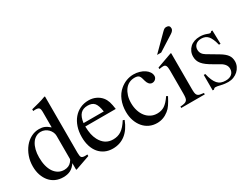

<svg xmlns="http://www.w3.org/2000/svg" viewBox="-67 -1311 2426 1869"><g transform="rotate(-30 1146.0 -376.0)"><path d="M378.9 7.8V-64.5Q350.6 -23.4 316.9 -6.3Q283.2 10.7 236.3 10.7Q189.5 10.7 151.4 -6.3Q113.3 -23.4 86.4 -55.2Q59.6 -86.9 44.4 -130.9Q29.3 -174.8 29.3 -228.5Q29.3 -288.1 47.9 -339.8Q66.4 -391.6 97.7 -430.7Q128.9 -469.7 171.4 -492.2Q213.9 -514.6 261.7 -514.6Q295.9 -514.6 321.3 -504.4Q346.7 -494.1 378.9 -466.8V-638.7Q378.9 -672.9 368.7 -684.6Q358.4 -696.3 327.1 -696.3Q320.3 -696.3 314.9 -695.8Q309.6 -695.3 302.7 -694.3V-713.9Q329.1 -720.7 350.6 -726.1Q372.1 -731.4 391.1 -736.8Q410.2 -742.2 428.2 -748Q446.3 -753.9 466.8 -761.7L472.7 -758.8V-127Q472.7 -87.9 481.9 -75.7Q491.2 -63.5 521.5 -63.5Q526.4 -63.5 533.7 -64Q541 -64.5 547.9 -64.5V-46.9L383.8 10.7ZM378.9 -372.1Q378.9 -393.6 369.6 -413.6Q360.4 -433.6 344.7 -449.2Q329.1 -464.8 308.1 -474.1Q287.1 -483.4 264.6 -483.4Q233.4 -483.4 207.5 -468.3Q181.6 -453.1 163.6 -425.3Q145.5 -397.5 135.7 -358.9Q126 -320.3 126 -273.4Q126 -221.7 136.7 -179.7Q147.5 -137.7 167.5 -108.4Q187.5 -79.1 215.8 -63Q244.1 -46.9 279.3 -46.9Q332 -46.9 361.3 -82Q378.9 -101.6 378.9 -113.3Z M1030.3 -174.8Q995.1 -83 935.1 -36.1Q875 10.7 793.9 10.7Q746.1 10.7 707.5 -6.8Q668.9 -24.4 641.6 -56.6Q614.3 -88.9 599.6 -134.8Q585 -180.7 585 -238.3Q585 -299.8 602.1 -350.6Q619.1 -401.4 649.9 -438Q680.7 -474.6 723.6 -495.1Q766.6 -515.6 818.4 -515.6Q862.3 -515.6 898.9 -499Q935.5 -482.4 960.9 -452.1Q971.7 -438.5 979 -424.8Q986.3 -411.1 991.7 -394.5Q997.1 -377.9 1001 -357.4Q1004.9 -336.9 1008.8 -310.5H666Q668 -256.8 675.3 -222.2Q682.6 -187.5 699.2 -155.3Q747.1 -65.4 839.8 -65.4Q893.6 -65.4 933.1 -91.8Q972.7 -118.2 1012.7 -181.6ZM895.5 -347.7Q884.8 -419.9 860.8 -447.8Q836.9 -475.6 786.1 -475.6Q734.4 -475.6 705.6 -445.3Q676.8 -415 668 -347.7Z M1511.7 -164.1Q1498 -137.7 1486.8 -118.7Q1475.6 -99.6 1465.3 -84.5Q1455.1 -69.3 1444.3 -57.6Q1433.6 -45.9 1420.9 -36.1Q1362.3 10.7 1291 10.7Q1245.1 10.7 1206.1 -7.3Q1167 -25.4 1139.2 -58.6Q1111.3 -91.8 1095.7 -136.7Q1080.1 -181.6 1080.1 -236.3Q1080.1 -305.7 1104 -363.8Q1127.9 -421.9 1172.9 -459Q1207 -487.3 1245.6 -501.5Q1284.2 -515.6 1324.2 -515.6Q1359.4 -515.6 1390.6 -506.3Q1421.9 -497.1 1445.3 -481.4Q1468.8 -465.8 1482.4 -444.8Q1496.1 -423.8 1496.1 -400.4Q1496.1 -380.9 1481 -366.2Q1465.8 -351.6 1444.3 -351.6Q1424.8 -351.6 1411.1 -366.2Q1397.5 -380.9 1390.6 -405.3L1383.8 -429.7Q1376 -460.9 1361.8 -471.7Q1347.7 -482.4 1317.4 -482.4Q1283.2 -482.4 1255.4 -468.3Q1227.5 -454.1 1208 -427.7Q1188.5 -401.4 1177.2 -365.2Q1166 -329.1 1166 -285.2Q1166 -238.3 1178.7 -198.2Q1191.4 -158.2 1213.9 -129.9Q1236.3 -101.6 1268.1 -85.4Q1299.8 -69.3 1337.9 -69.3Q1385.7 -69.3 1420.9 -92.3Q1456.1 -115.2 1496.1 -173.8Z M1747.1 -509.8V-113.3Q1747.1 -83 1749.5 -64.9Q1752 -46.9 1760.7 -36.6Q1769.5 -26.4 1785.6 -22.5Q1801.8 -18.6 1830.1 -15.6V0H1565.4V-15.6Q1594.7 -17.6 1611.8 -22Q1628.9 -26.4 1638.2 -36.6Q1647.5 -46.9 1650.4 -64.9Q1653.3 -83 1653.3 -113.3V-372.1Q1653.3 -409.2 1645 -424.3Q1636.7 -439.5 1617.2 -439.5Q1609.4 -439.5 1599.1 -438.5Q1588.9 -437.5 1578.1 -435.5L1570.3 -434.6V-451.2L1742.2 -512.7ZM1620.1 -564.5 1785.2 -729.5Q1799.8 -744.1 1809.1 -750Q1818.4 -755.9 1832 -755.9Q1871.1 -755.9 1871.1 -719.7Q1871.1 -694.3 1836.9 -672.9L1666 -564.5Z M2191.4 -349.6Q2172.9 -424.8 2145.5 -456.1Q2118.2 -487.3 2070.3 -487.3Q2031.2 -487.3 2007.8 -466.3Q1984.4 -445.3 1984.4 -411.1Q1984.4 -363.3 2032.2 -335L2152.3 -263.7Q2203.1 -233.4 2224.6 -203.6Q2246.1 -173.8 2246.1 -131.8Q2246.1 -102.5 2233.4 -76.2Q2220.7 -49.8 2199.7 -30.8Q2178.7 -11.7 2150.4 -0.5Q2122.1 10.7 2089.8 10.7Q2072.3 10.7 2051.8 8.3Q2031.2 5.9 2006.8 0Q1987.3 -4.9 1976.6 -6.8Q1965.8 -8.8 1956.1 -8.8Q1946.3 -8.8 1941.4 -5.9Q1936.5 -2.9 1930.7 4.9H1916V-168.9H1933.6Q1943.4 -126 1956.1 -96.7Q1968.8 -67.4 1985.4 -48.8Q2002 -30.3 2024.4 -22Q2046.9 -13.7 2075.2 -13.7Q2119.1 -13.7 2144 -35.2Q2168.9 -56.6 2168.9 -93.8Q2168.9 -143.6 2110.4 -176.8L2045.9 -213.9Q2009.8 -234.4 1984.9 -252.9Q1960 -271.5 1944.3 -290.5Q1928.7 -309.6 1921.9 -330.1Q1915 -350.6 1915 -374Q1915 -404.3 1926.3 -429.7Q1937.5 -455.1 1957.5 -473.6Q1977.5 -492.2 2005.9 -502Q2034.2 -511.7 2068.4 -511.7Q2107.4 -511.7 2143.6 -498Q2164.1 -489.3 2174.8 -489.3Q2178.7 -489.3 2180.7 -491.2Q2182.6 -493.2 2190.4 -500L2191.4 -502H2205.1L2209 -349.6Z"/></g></svg>

Font: Jomolhari
Style: Regular
Weight: 400
Designer: Christopher J. Fynn
Foundry: Christopher  J.  Fynn (Karma Drubgy¸ Tenzin).
Version: Version 1.000